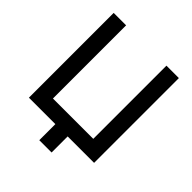

<svg xmlns="http://www.w3.org/2000/svg" viewBox="-229 -868 1153 1153"><g transform="rotate(45 347.0 -292.0)"><path d="M294.5 136.5V0H70V-720H175.5V-98.5H518V-720H623.5V0H399V136.5Z"/></g></svg>

Font: Vela Sans SemBd
Style: Regular
Weight: 600
Designer: Principal design: Mikhail Sharanda - project Manrope.
Design modification: Ravid Balaliev
Foundry: Mikhail Sharanda
Version: Version 1.001